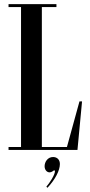

<svg xmlns="http://www.w3.org/2000/svg" viewBox="-20 -720 432 922"><path d="M301.4 -14H181V-686H251V-700H21V-686H81V-14H21V0H352L374 -233H361.6ZM234.9 34C208.6 34 194.2 58 194.2 78.3C194.2 95.7 205.2 107.7 218.2 107.7C222.6 107.7 227.2 106.3 231.6 103.3C235.2 101 237.9 98 240.9 98C242.6 98 243.9 99.7 243.9 102.3C243.9 119 218.3 159 202.6 176.5L207.9 181.7C245.8 141.4 267.6 98 267.6 67.7C267.6 47.3 254.6 34 234.9 34Z"/></svg>

Font: Picaflor 36 pt
Style: Regular
Weight: 400
Designer: Ariel Martín Pérez
Foundry: Tunera Type Foundry
Version: Version 1.000;hotconv 1.0.109;makeotfexe 2.5.65596